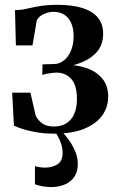

<svg xmlns="http://www.w3.org/2000/svg" viewBox="-20 -534 483 780"><path d="M201 9Q164 9 132.5 4Q101 -1 76.8 -8.5Q52.5 -16 36.5 -23.5L29.5 -157.5H103.5L125 -64.5Q130.5 -50 148.8 -35Q167 -20 199 -20Q228.5 -20 249.5 -33Q270.5 -46 281.5 -71Q292.5 -96 292.5 -131.5Q292.5 -188 269.2 -213.5Q246 -239 209.5 -239Q201.5 -239 190.8 -237.8Q180 -236.5 169.5 -234.2Q159 -232 151.5 -230L153 -272.5L200 -274Q221 -274 239 -288Q257 -302 268 -327.2Q279 -352.5 279 -387.5Q279 -419 269 -441Q259 -463 240.8 -474.5Q222.5 -486 198 -486Q176.5 -486 156.5 -476.2Q136.5 -466.5 129.5 -451.5L112 -349.5H44.5L41 -493Q60.5 -493 77.5 -496.2Q94.5 -499.5 112.8 -503.8Q131 -508 154.8 -511.2Q178.5 -514.5 211 -514.5Q274 -514.5 315.5 -501.2Q357 -488 378 -462Q399 -436 399 -397Q399 -355.5 377.2 -327.5Q355.5 -299.5 316.8 -282.8Q278 -266 228 -258.5L244.5 -271Q293 -271 332.8 -257Q372.5 -243 396 -214.2Q419.5 -185.5 419.5 -142Q419.5 -97.5 394.2 -63.5Q369 -29.5 320.5 -10.2Q272 9 201 9ZM186.5 226Q171 226 152.8 222.8Q134.5 219.5 122 214.5V141Q131.5 144 143 145.5Q154.5 147 162.5 147Q191.5 147 213 133.8Q234.5 120.5 234.5 86.5Q234.5 71 229.8 54.8Q225 38.5 217.5 24Q210 9.5 200.5 -1.5L216 -6L228.5 -1.5Q241.5 10 257 30.8Q272.5 51.5 284.2 77.8Q296 104 296 133Q296 163 282.2 183.8Q268.5 204.5 243.8 215.2Q219 226 186.5 226Z"/></svg>

Font: Merriweather 144pt SemiBold
Style: Regular
Weight: 600
Version: Version 2.100